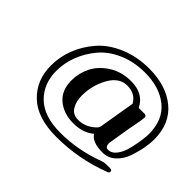

<svg xmlns="http://www.w3.org/2000/svg" viewBox="-147 -941 1188 1188"><g transform="rotate(45 447.0 -347.0)"><path d="M116.2 -284.2Q116.2 -359.4 144 -431.2Q171.9 -502.9 224.9 -564Q277.8 -625 365.5 -662.6Q453.1 -700.2 561 -700.2Q709 -700.2 800.5 -625Q892.1 -549.8 892.1 -410.2Q892.1 -379.4 885 -338.1Q877.9 -296.9 861.1 -246.3Q844.2 -195.8 808.1 -161.9Q772 -127.9 722.2 -127.9Q632.3 -127.9 604 -172.9Q549.8 -127.9 467.8 -127.9Q381.8 -127.9 326.4 -174.6Q271 -221.2 271 -308.1Q271 -371.1 299.6 -428.5Q328.1 -485.8 390.6 -525.9Q453.1 -565.9 537.1 -565.9Q645 -565.9 686 -481.9H724.1Q735.4 -481.9 740.2 -481.4Q745.1 -481 749.5 -477.5Q753.9 -474.1 753.9 -465.8Q753.9 -443.8 731.9 -334Q710 -202.1 710 -198.2Q710 -164.1 733.9 -164.1Q767.1 -164.1 791 -197Q814.9 -230 825.4 -276.6Q835.9 -323.2 840.6 -357.7Q845.2 -392.1 845.2 -411.1Q845.2 -536.1 766.1 -600.1Q687 -664.1 559.1 -664.1Q463.9 -664.1 386 -630.1Q308.1 -596.2 261 -540Q213.9 -483.9 188.5 -418Q163.1 -352.1 163.1 -283.2Q163.1 -171.4 235.6 -100.6Q308.1 -29.8 453.1 -29.8Q604 -29.8 754.9 -85.9Q772 -92.8 790 -92.8H814Q823.7 -92.8 828.9 -92.3Q834 -91.8 837.9 -88.9Q841.8 -85.9 841.8 -79.1Q841.8 -70.3 831.1 -64.9Q647.9 5.9 452.1 5.9Q285.2 5.9 200.7 -75.2Q116.2 -156.2 116.2 -284.2ZM382.8 -287.1Q382.8 -235.4 404.8 -199.7Q426.8 -164.1 473.1 -164.1Q536.1 -164.1 585.9 -210.9Q600.1 -224.1 602.1 -240.2L638.2 -457Q639.2 -465.8 641.1 -473.1Q608.9 -530.3 538.1 -529.8Q468.3 -529.8 425.5 -452.9Q382.8 -376 382.8 -287.1Z"/></g></svg>

Font: CMU Serif Extra
Style: BoldSlanted
Weight: 700
Italic angle: -9.46001°
Version: Version 0.7.0